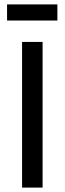

<svg xmlns="http://www.w3.org/2000/svg" viewBox="-20 -850 293 870"><path d="M80 0V-660H173V0ZM12 -757V-830H240V-757Z"/></svg>

Font: Bricolage Grotesque 28pt
Style: Regular
Weight: 400
Version: Version 1.001;gftools[0.9.33.dev8+g029e19f]